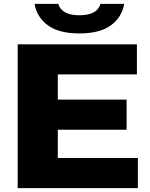

<svg xmlns="http://www.w3.org/2000/svg" viewBox="-20 -968 774 988"><path d="M277.5 -155H689.5V0H71V-740H684.5V-585H277.5V-455.5H631.5V-300.5H277.5ZM158 -948H280Q287.5 -921 314 -905.2Q340.5 -889.5 388.5 -889.5Q480.5 -889.5 497 -948H619Q607.5 -879.5 550.8 -837.8Q494 -796 388.5 -796Q283 -796 226.2 -837.8Q169.5 -879.5 158 -948Z"/></svg>

Font: Encode Sans Expanded ExtraBold
Style: Regular
Weight: 800
Width: 7
Designer: Multiple Designers
Foundry: Impallari Type
Version: Version 2.000